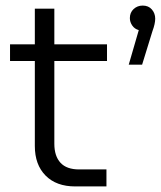

<svg xmlns="http://www.w3.org/2000/svg" viewBox="-20 -669 577 689"><path d="M250 0Q182 0 143.5 -39Q105 -78 105 -145V-450H16V-510H105V-638H175V-510H364V-450H175V-153Q175 -109 197 -85Q219 -61 264 -61H362V0ZM442 -437 478 -561Q463 -565 454.5 -577.5Q446 -590 446 -604Q446 -624 459.5 -636.5Q473 -649 492 -649Q513 -649 525 -635Q537 -621 537 -602Q537 -584 527 -557L490 -437Z"/></svg>

Font: MuseoModerno Light
Style: Regular
Weight: 300
Designer: Pablo Cosgaya, Héctor Gatti, Marcela Romero, and the Authors of The MuseoModerno Project.
Foundry: Omnibus-Type Team
Version: Version 1.001